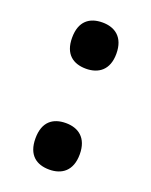

<svg xmlns="http://www.w3.org/2000/svg" viewBox="-109 -590 520 660"><g transform="rotate(20 151.5 -260.0)"><path d="M152 -360C197 -360 233 -384 233 -444C233 -505 197 -529 152 -529C105 -529 71 -505 71 -444C71 -384 105 -360 152 -360ZM152 9C197 9 233 -15 233 -76C233 -137 197 -161 152 -161C105 -161 71 -137 71 -76C71 -15 105 9 152 9Z"/></g></svg>

Font: Noto Serif Sinhala Condensed ExtraBold
Style: Regular
Weight: 800
Width: 3
Designer: Jelle Bosma - Monotype Design Team
Foundry: Monotype Imaging Inc.
Version: Version 2.007